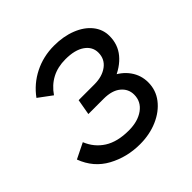

<svg xmlns="http://www.w3.org/2000/svg" viewBox="-144 -650 782 782"><g transform="rotate(-45 247.0 -259.0)"><path d="M9 -131 76 -164Q95 -117 136 -91Q177 -65 242 -65Q295 -65 328 -89Q361 -113 361 -153Q361 -186 335 -207.5Q309 -229 261 -229H173L185 -297H276Q321 -297 350 -318.5Q379 -340 379 -377Q379 -411 349 -432Q319 -453 265 -453Q220 -453 186 -435Q152 -417 128 -382L70 -425Q104 -472 156.5 -498.5Q209 -525 271 -525Q325 -525 368 -508Q411 -491 435 -461Q459 -431 459 -393Q459 -344 429.5 -308.5Q400 -273 346 -252L347 -274Q390 -255 413.5 -222Q437 -189 437 -148Q437 -103 410 -68Q383 -33 337 -13Q291 7 235 7Q160 7 97.5 -27Q35 -61 9 -131Z"/></g></svg>

Font: Fixel Italic Variable 20240409 Display Thin
Style: Italic
Weight: 100
Italic angle: -10°
Designer: AlfaBravo + MacPaw
Foundry: Kyrylo Tkachov, Marchela Mozhyna, Serhii Makarenko, Maria Weinstein, Zakhar Kryvoshyya
Version: Version 1.211;Glyphs 3.2 (3225)